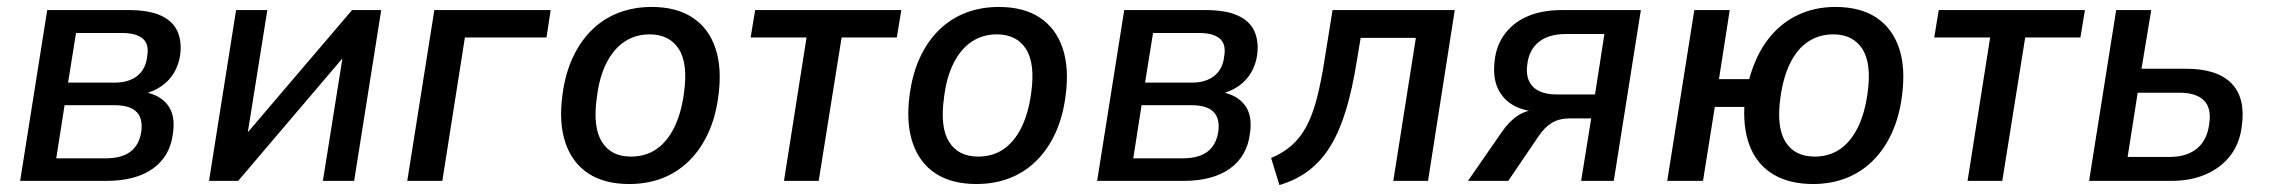

<svg xmlns="http://www.w3.org/2000/svg" viewBox="-20 -521 6534 553"><path d="M38 0 116 -492H350Q408 -492 442.5 -476.5Q477 -461 490.5 -432Q504 -403 499 -363Q495 -335 481.5 -312Q468 -289 446 -273.5Q424 -258 393 -250L395 -256Q441 -248 463.5 -218Q486 -188 478 -136Q470 -71 420.5 -35.5Q371 0 286 0ZM142 -65H285Q330 -65 355.5 -84Q381 -103 387 -142Q392 -181 372.5 -199.5Q353 -218 310 -218H166ZM176 -283H310Q351 -283 375.5 -302.5Q400 -322 404 -359Q410 -394 391 -410Q372 -426 331 -426H199Z M582 0 660 -492H750L688 -104H663L994 -492H1078L1000 0H910L972 -389H997L666 0Z M1153 0 1231 -492H1566L1554 -413H1319L1254 0Z M1792 9Q1721 9 1674.5 -21.5Q1628 -52 1608.5 -110Q1589 -168 1600 -248Q1608 -309 1630 -356Q1652 -403 1685.5 -435.5Q1719 -468 1762.5 -484.5Q1806 -501 1857 -501Q1928 -501 1974.5 -470.5Q2021 -440 2040.5 -382.5Q2060 -325 2049 -244Q2041 -183 2019 -136Q1997 -89 1963.5 -56.5Q1930 -24 1887 -7.5Q1844 9 1792 9ZM1797 -70Q1839 -70 1870 -91Q1901 -112 1921.5 -153Q1942 -194 1950 -253Q1962 -338 1935 -380Q1908 -422 1851 -422Q1811 -422 1779.5 -401.5Q1748 -381 1727 -340Q1706 -299 1699 -240Q1687 -155 1713.5 -112.5Q1740 -70 1797 -70Z M2238 0 2303 -413H2142L2155 -492H2576L2563 -413H2404L2338 0Z M2792 9Q2721 9 2674.5 -21.5Q2628 -52 2608.5 -110Q2589 -168 2600 -248Q2608 -309 2630 -356Q2652 -403 2685.5 -435.5Q2719 -468 2762.5 -484.5Q2806 -501 2857 -501Q2928 -501 2974.5 -470.5Q3021 -440 3040.5 -382.5Q3060 -325 3049 -244Q3041 -183 3019 -136Q2997 -89 2963.5 -56.5Q2930 -24 2887 -7.5Q2844 9 2792 9ZM2797 -70Q2839 -70 2870 -91Q2901 -112 2921.5 -153Q2942 -194 2950 -253Q2962 -338 2935 -380Q2908 -422 2851 -422Q2811 -422 2779.5 -401.5Q2748 -381 2727 -340Q2706 -299 2699 -240Q2687 -155 2713.5 -112.5Q2740 -70 2797 -70Z M3140 0 3218 -492H3452Q3510 -492 3544.5 -476.5Q3579 -461 3592.5 -432Q3606 -403 3601 -363Q3597 -335 3583.5 -312Q3570 -289 3548 -273.5Q3526 -258 3495 -250L3497 -256Q3543 -248 3565.5 -218Q3588 -188 3580 -136Q3572 -71 3522.5 -35.5Q3473 0 3388 0ZM3244 -65H3387Q3432 -65 3457.5 -84Q3483 -103 3489 -142Q3494 -181 3474.5 -199.5Q3455 -218 3412 -218H3268ZM3278 -283H3412Q3453 -283 3477.5 -302.5Q3502 -322 3506 -359Q3512 -394 3493 -410Q3474 -426 3433 -426H3301Z M3665 12 3641 -66Q3675 -80 3700 -102Q3725 -124 3742.5 -156.5Q3760 -189 3772.5 -236.5Q3785 -284 3795 -349L3818 -492H4170L4093 0H3993L4058 -412H3899L3888 -346Q3875 -264 3856.5 -203.5Q3838 -143 3812.5 -101Q3787 -59 3751 -31Q3715 -3 3665 12Z M4208 0 4305 -140Q4326 -171 4351 -187.5Q4376 -204 4402 -204H4415L4414 -199Q4371 -200 4340 -217Q4309 -234 4294 -266.5Q4279 -299 4285 -347Q4290 -392 4315.5 -425Q4341 -458 4382 -475Q4423 -492 4479 -492H4706L4628 0H4534L4563 -180H4501Q4471 -180 4449.5 -167Q4428 -154 4411 -128L4324 0ZM4464 -249H4574L4601 -423H4490Q4441 -423 4412.5 -400.5Q4384 -378 4379 -336Q4373 -294 4395 -271.5Q4417 -249 4464 -249Z M5202 9Q5136 9 5090.5 -17Q5045 -43 5023 -92.5Q5001 -142 5004 -213H4919L4885 0H4782L4860 -492H4962L4931 -293H5018Q5037 -362 5072.5 -408Q5108 -454 5157.5 -477.5Q5207 -501 5266 -501Q5338 -501 5384 -470.5Q5430 -440 5449.5 -383Q5469 -326 5458 -244Q5450 -183 5428 -136Q5406 -89 5372.5 -56.5Q5339 -24 5296 -7.5Q5253 9 5202 9ZM5207 -70Q5248 -70 5279 -91Q5310 -112 5330.5 -153Q5351 -194 5359 -253Q5371 -338 5344 -380Q5317 -422 5260 -422Q5220 -422 5188.5 -401.5Q5157 -381 5136.5 -340Q5116 -299 5108 -240Q5096 -155 5122.5 -112.5Q5149 -70 5207 -70Z M5647 0 5712 -413H5551L5564 -492H5985L5972 -413H5813L5747 0Z M5997 0 6075 -492H6176L6148 -323H6276Q6366 -323 6407 -281Q6448 -239 6437 -159Q6431 -108 6404 -73Q6377 -38 6333.5 -19Q6290 0 6233 0ZM6108 -69H6229Q6278 -69 6307.5 -93Q6337 -117 6343 -164Q6350 -210 6327.5 -232Q6305 -254 6257 -254H6137Z"/></svg>

Font: Nunito Sans 10pt SemiCondensed SemiBold
Style: Italic
Weight: 600
Width: 4
Italic angle: -9°
Designer: Vernon Adams
Foundry: Vernon Adams
Version: Version 3.101;gftools[0.9.27]